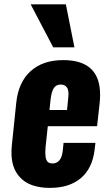

<svg xmlns="http://www.w3.org/2000/svg" viewBox="-20 -869 507 898"><path d="M229 -647.5 123.5 -848.6H288.1L328.1 -647.5ZM211.4 -354.5H293.5L299.3 -412.1Q300.3 -420.9 300.3 -428.7Q300.3 -449.2 293.5 -459.5Q284.2 -473.6 263.2 -473.6Q243.2 -473.6 231.9 -457.3Q220.7 -440.9 216.3 -401.4ZM213.4 9.8Q117.2 9.8 71.3 -42Q33.2 -84.5 33.7 -155.8Q33.7 -170.9 35.2 -187.5L56.2 -390.1Q66.4 -484.9 123.5 -536.4Q180.7 -587.9 275.9 -587.9Q448.2 -587.9 448.2 -426.3Q448.2 -408.7 446.3 -389.2L434.1 -278.8H203.6L192.9 -179.2Q191.9 -167 191.9 -156.2Q191.9 -135.7 196.3 -123Q203.1 -104.5 225.1 -104.5Q266.6 -104.5 273.4 -163.1L277.3 -200.7H426.3L422.4 -168Q412.1 -81.5 358.2 -35.9Q304.2 9.8 213.4 9.8Z"/></svg>

Font: Oswald
Style: Bold
Weight: 700
Designer: Vernon Adams
Foundry: Vernon Adams
Version: 3.0; ttfautohint (v0.94.23-7a4d-dirty) -l 8 -r 50 -G 200 -x 